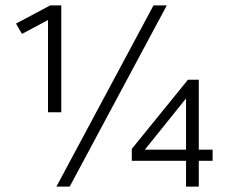

<svg xmlns="http://www.w3.org/2000/svg" viewBox="-20 -688 864 708"><path d="M188 0 546 -668H595L237 0ZM157 -274V-614L61 -563L39 -601L165 -668H206V-274ZM666 0V-95H466V-139L673 -394H713V-136H764V-95H713V0ZM514 -136H666V-325Z"/></svg>

Font: Gantari Light
Style: Regular
Weight: 300
Designer: Anugrah Pasau
Foundry: Lafontype
Version: Version 1.000; ttfautohint (v1.8.3)